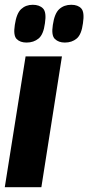

<svg xmlns="http://www.w3.org/2000/svg" viewBox="-36 -783 369 803"><path d="M137 0H-16L71 -547H223ZM235 -605Q209 -605 193.5 -620Q178 -635 185 -679Q192 -727 212 -745Q232 -763 262 -763Q290 -763 304 -747.5Q318 -732 311 -686Q305 -639 285 -622Q265 -605 235 -605ZM75 -605Q48 -605 33.5 -620Q19 -635 26 -679Q33 -727 52.5 -745Q72 -763 101 -763Q129 -763 144 -747.5Q159 -732 152 -686Q146 -639 125.5 -622Q105 -605 75 -605Z"/></svg>

Font: Georama Condensed ExtraBold
Style: Italic
Weight: 800
Width: 3
Italic angle: -9°
Designer: Jean-Baptiste Levee
Foundry: Production Type
Version: Version 1.000